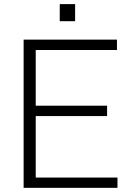

<svg xmlns="http://www.w3.org/2000/svg" viewBox="-20 -901 616 921"><path d="M493.7 -344.2H151.4V-49.3H543.5V0H93.3V-710.9H541V-661.1H151.4V-394H493.7ZM340.3 -799.3H266.6V-881.3H340.3Z"/></svg>

Font: Franko
Style: Light
Weight: 300
Designer: Google
Version: Version 1.200310; 2013